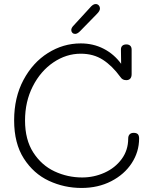

<svg xmlns="http://www.w3.org/2000/svg" viewBox="-20 -928 741 951"><path d="M669 -242Q669 -176 632.5 -120Q596 -64 531 -30.5Q466 3 384 3Q298 3 222 -32.5Q146 -68 98 -143Q50 -218 50 -332Q50 -445 96 -531.5Q142 -618 217.5 -665.5Q293 -713 380 -713Q442 -713 493.5 -686.5Q545 -660 580 -612L579 -683Q579 -695 586 -701.5Q593 -708 606 -708Q618 -708 625 -701.5Q632 -695 632 -682V-561Q632 -546 625 -538.5Q618 -531 606 -531Q596 -531 589 -534.5Q582 -538 576 -547Q536 -602 489.5 -632Q443 -662 380 -662Q308 -662 244.5 -619Q181 -576 142.5 -500.5Q104 -425 104 -331Q104 -236 145 -172.5Q186 -109 250.5 -79Q315 -49 387 -49Q445 -49 497.5 -72.5Q550 -96 582.5 -140Q615 -184 615 -242Q615 -255 622 -262.5Q629 -270 642 -270Q656 -270 662.5 -263.5Q669 -257 669 -242ZM333 -779Q333 -790 345 -802L423 -887Q433 -899 440 -903.5Q447 -908 454 -908Q463 -908 469 -901.5Q475 -895 475 -885Q475 -874 460 -859L376 -773Q363 -760 352 -760Q344 -760 338.5 -765.5Q333 -771 333 -779Z"/></svg>

Font: Mali Light
Style: Regular
Weight: 300
Designer: Kitiyaporn Chalermlarp | Katatrad Aksorn Co.,Ltd.
Foundry: Cadson Demak Co.,Ltd.
Version: Version 1.000; ttfautohint (v1.6)